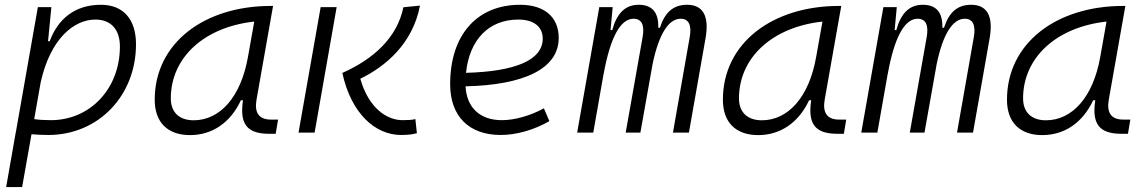

<svg xmlns="http://www.w3.org/2000/svg" viewBox="-20 -547 4728 792"><path d="M71.3 224.6 109.9 6.8C132.8 8.8 156.2 9.8 179.2 9.8C385.3 9.8 541 -151.4 541 -364.7C541 -468.3 487.8 -527.3 396.5 -527.3C289.1 -527.3 218.8 -468.8 185.1 -377H177.7L178.7 -381.8L191.9 -517.6H136.2L45.4 -2L44.4 -0.5C44.4 -0.5 44.9 -0.5 44.9 -0.5L5.4 224.6ZM121.1 -55.7 147.9 -208C188.5 -389.2 286.1 -466.3 373.5 -466.3C437.5 -466.3 474.6 -425.8 474.6 -355C474.6 -181.6 352.1 -51.3 189.9 -51.3C163.6 -51.3 140.1 -52.7 121.1 -55.7Z M763.7 10.3C855.5 10.3 930.7 -41 973.6 -133.3H982.4C967.8 -36.1 998 4.9 1090.3 4.9H1117.2L1127 -53.7H1097.7C1047.9 -53.7 1028.8 -82 1038.1 -135.7L1106.4 -522.5H1097.2C823.2 -522.5 618.2 -370.1 618.2 -135.3C618.2 -43 670.9 10.3 763.7 10.3ZM778.8 -50.8C719.7 -50.8 684.6 -83.5 684.6 -141.1C684.6 -309.6 822.3 -435.5 1028.8 -458L1002.9 -312.5C973.6 -145.5 886.7 -50.8 778.8 -50.8Z M1634.3 9.8C1659.7 9.8 1681.2 7.8 1699.7 2.4L1693.4 -55.7C1678.7 -52.2 1663.6 -51.3 1640.6 -51.3C1575.7 -51.3 1500.5 -101.1 1466.3 -222.2C1569.8 -272.5 1682.6 -366.7 1712.4 -523.9L1644 -517.1C1617.7 -390.1 1520 -303.2 1392.1 -246.1C1428.7 -78.1 1528.3 9.8 1634.3 9.8ZM1211.4 0H1277.8L1368.7 -517.6H1302.7Z M2049.8 -51.3C1960.4 -51.3 1904.8 -103 1900.4 -190.9C2142.1 -196.3 2284.7 -263.7 2284.7 -390.6C2284.7 -476.6 2225.6 -527.3 2125.5 -527.3C1946.8 -527.3 1836.9 -402.3 1836.9 -199.7C1836.9 -67.9 1914.1 9.8 2045.4 9.8C2109.9 9.8 2184.1 -11.2 2246.1 -47.4L2223.6 -100.1C2167 -69.3 2103 -51.3 2049.8 -51.3ZM1902.3 -246.6C1916.5 -383.8 1996.6 -466.3 2118.2 -466.3C2182.1 -466.3 2218.8 -436.5 2218.8 -387.7C2218.8 -298.8 2105 -252 1902.3 -246.6Z M2507.3 -517.6H2452.1L2360.8 0H2427.2L2470.2 -244.1V-242.7C2497.1 -390.6 2538.6 -469.7 2593.3 -469.7C2626.5 -469.7 2639.6 -444.3 2630.9 -394.5L2561 0H2621.6L2671.9 -282.7C2697.3 -404.3 2736.8 -469.7 2788.1 -469.7C2820.3 -469.7 2834 -443.8 2825.2 -394.5L2755.9 0H2821.8L2890.6 -390.6C2906.2 -480.5 2879.9 -527.3 2814.5 -527.3C2757.8 -527.3 2723.1 -497.1 2702.1 -432.6H2695.3C2697.3 -496.1 2669.9 -527.3 2614.7 -527.3C2559.6 -527.3 2524.9 -493.2 2505.4 -422.9H2498.5Z M3107.4 10.3C3199.2 10.3 3274.4 -41 3317.4 -133.3H3326.2C3311.5 -36.1 3341.8 4.9 3434.1 4.9H3460.9L3470.7 -53.7H3441.4C3391.6 -53.7 3372.6 -82 3381.8 -135.7L3450.2 -522.5H3440.9C3167 -522.5 2961.9 -370.1 2961.9 -135.3C2961.9 -43 3014.6 10.3 3107.4 10.3ZM3122.6 -50.8C3063.5 -50.8 3028.3 -83.5 3028.3 -141.1C3028.3 -309.6 3166 -435.5 3372.6 -458L3346.7 -312.5C3317.4 -145.5 3230.5 -50.8 3122.6 -50.8Z M3679.2 -517.6H3624L3532.7 0H3599.1L3642.1 -244.1V-242.7C3668.9 -390.6 3710.4 -469.7 3765.1 -469.7C3798.3 -469.7 3811.5 -444.3 3802.7 -394.5L3732.9 0H3793.5L3843.8 -282.7C3869.1 -404.3 3908.7 -469.7 3960 -469.7C3992.2 -469.7 4005.9 -443.8 3997.1 -394.5L3927.7 0H3993.7L4062.5 -390.6C4078.1 -480.5 4051.8 -527.3 3986.3 -527.3C3929.7 -527.3 3895 -497.1 3874 -432.6H3867.2C3869.1 -496.1 3841.8 -527.3 3786.6 -527.3C3731.4 -527.3 3696.8 -493.2 3677.2 -422.9H3670.4Z M4279.3 10.3C4371.1 10.3 4446.3 -41 4489.3 -133.3H4498C4483.4 -36.1 4513.7 4.9 4606 4.9H4632.8L4642.6 -53.7H4613.3C4563.5 -53.7 4544.4 -82 4553.7 -135.7L4622.1 -522.5H4612.8C4338.9 -522.5 4133.8 -370.1 4133.8 -135.3C4133.8 -43 4186.5 10.3 4279.3 10.3ZM4294.4 -50.8C4235.4 -50.8 4200.2 -83.5 4200.2 -141.1C4200.2 -309.6 4337.9 -435.5 4544.4 -458L4518.6 -312.5C4489.3 -145.5 4402.3 -50.8 4294.4 -50.8Z"/></svg>

Font: Cascadia Mono NF Light
Style: Italic
Weight: 300
Italic angle: -10°
Monospace: yes
Designer: Aaron Bell
Foundry: Saja Typeworks
Version: Version 2404.023